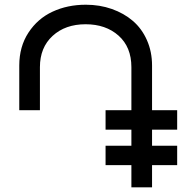

<svg xmlns="http://www.w3.org/2000/svg" viewBox="-20 -797 792 817"><path d="M429.2 -245.1V-328.1H539.1V-511.2Q539.1 -596.7 484.6 -645.3Q430.2 -693.8 344.2 -693.8Q257.8 -693.8 203.9 -644.3Q149.9 -594.7 149.9 -511.2V-328.1H62V-518.1Q62 -598.6 101.1 -658.2Q140.1 -717.8 203.6 -747.3Q267.1 -776.9 345.2 -776.9Q404.3 -776.9 455.8 -758.8Q507.3 -740.7 545.4 -708Q583.5 -675.3 605.2 -626.2Q627 -577.1 627 -518.1V-328.1H733.9V-245.1H627V-176.8H733.9V-94.2H627V0H539.1V-94.2H429.2V-176.8H539.1V-245.1Z"/></svg>

Font: Telcell.Market
Style: Regular
Weight: 400
Designer: Rasmus Andersson, Sedrak Mkrtchyan
Version: Version 3.019;git-0a5106e0b